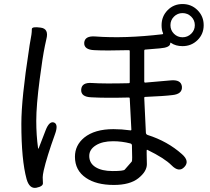

<svg xmlns="http://www.w3.org/2000/svg" viewBox="-20 -879 1040 953"><path d="M160 53Q126 59 112 10Q86 -85 86 -265Q86 -389 124 -634L127 -655Q131 -681 136 -707Q138 -721 138 -734.5Q138 -748 181 -742Q224 -737 210 -684Q208 -677 203 -652Q191 -594 177 -485Q160 -356 160 -279Q160 -208 169 -143Q170 -138 172 -143L206 -231Q224 -279 248 -271Q271 -262 253 -213Q212 -99 197 -33Q192 -10 192 1Q192 12 193 29Q195 46 160 53ZM545 39Q458 39 407 4Q352 -33 352 -101Q352 -158 398 -196Q450 -238 543 -238Q583 -238 627 -232Q632 -231 632 -236L624 -390Q624 -395 619 -395Q504 -392 433 -396Q381 -398 383 -434Q385 -471 437 -467Q495 -463 619 -466Q624 -466 624 -471V-625Q624 -630 619 -630Q504 -627 449 -630Q396 -632 398 -667Q401 -702 453 -698Q599 -687 786 -709Q791 -710 789 -715Q782 -730 782 -754Q782 -798 812 -828.5Q842 -859 886 -859Q930 -859 960.5 -828.5Q991 -798 991 -754Q991 -710 960.5 -680Q930 -650 886 -650Q852 -650 829 -666Q825 -669 825 -664Q825 -643 774 -639L702 -633Q696 -633 696 -627V-474Q696 -469 701 -469L827 -480Q879 -485 883 -449Q886 -412 835 -407Q796 -402 701 -398Q696 -398 696 -393L704 -222Q704 -212 713 -209Q811 -178 883 -114Q923 -79 895 -50Q868 -21 831 -59Q796 -94 712 -135Q708 -137 708 -132V-116Q709 -90 709 -64Q709 -28 667 5.5Q625 39 545 39ZM599 -37Q616 -57 634 -77Q636 -79 636 -97Q636 -123 635 -149V-156Q635 -165 627 -167Q585 -178 541 -178Q488 -178 455.5 -157.5Q423 -137 423 -105Q423 -69 454 -49.5Q485 -30 539 -30Q593 -30 599 -37ZM886 -694Q911 -694 929 -711.5Q947 -729 947 -754Q947 -779 929 -796.5Q911 -814 886 -814Q861 -814 843.5 -796.5Q826 -779 826 -754Q826 -729 843.5 -711.5Q861 -694 886 -694Z"/></svg>

Font: Resource Han Rounded KR
Style: Regular
Weight: 400
Designer: Cyano Hao (round all glyphs); Ryoko NISHIZUKA 西塚涼子 (kana, bopomofo & ideographs); Paul D. Hunt (Latin, Greek & Cyrillic)
Foundry: Cyano Hao
Version: 0.990